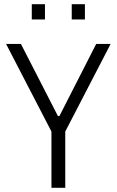

<svg xmlns="http://www.w3.org/2000/svg" viewBox="-20 -898 559 918"><path d="M226 0V-269L9 -688H80L257 -343H264L440 -688H509L292 -269V0ZM132 -805V-878H195V-805ZM323 -805V-878H386V-805Z"/></svg>

Font: Saira Semi Condensed Light
Style: Regular
Weight: 300
Width: 4
Designer: Hector Gatti with collaboration of the Omnibus-Type team
Foundry: Omnibus-Type
Version: Version 1.001; ttfautohint (v1.8)